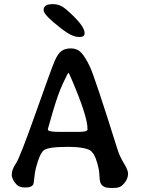

<svg xmlns="http://www.w3.org/2000/svg" viewBox="-20 -918 692 932"><path d="M270 -277.8H360.8Q404.8 -277.8 404.8 -289.6V-292.5Q404.8 -353.5 328.1 -532.2Q314.5 -564.5 312 -564.5Q309.6 -564.5 285.6 -513.2Q261.7 -461.9 237.1 -377.7Q212.4 -293.5 212.4 -292V-288.6Q212.4 -277.8 270 -277.8ZM235.4 -897.9H238.3Q272 -897.9 302.2 -871.6Q390.6 -794.4 390.6 -758.3V-755.9Q390.6 -738.3 365.7 -738.3L363.3 -738.8H360.4Q329.6 -738.8 277.3 -779.3Q191.9 -845.7 191.9 -867.7V-870.1Q191.9 -897.9 235.4 -897.9ZM601.6 -76.2Q601.6 -43.5 572.3 -17.6Q559.1 -5.9 535.6 -5.9H512.7Q482.4 -5.9 470.2 -25.4Q464.4 -34.7 463.1 -59.3Q461.9 -84 459.5 -95.7Q447.3 -157.7 425.5 -181.4Q403.8 -205.1 307.6 -205.1Q211.4 -205.1 191.7 -187.7Q171.9 -170.4 154.3 -102.5Q149.4 -84 146.5 -54.9Q143.6 -25.9 141.6 -22.9Q132.8 -7.8 103.5 -7.8Q74.2 -7.8 61 -21.5Q37.1 -46.4 37.1 -70.6Q37.1 -94.7 56.9 -123.8Q76.7 -152.8 153.1 -368.9Q229.5 -585 244.9 -620.8Q260.3 -656.7 277.8 -669.9Q295.4 -683.1 324.5 -683.1Q353.5 -683.1 373 -663.6Q392.6 -644 416.3 -594.5Q439.9 -544.9 550.8 -191.4Q561 -158.7 581.3 -125.5Q601.6 -92.3 601.6 -76.2Z"/></svg>

Font: Averia Gruesa Libre
Style: Regular
Weight: 500
Italic angle: -1.70001°
Version: Version 1.001